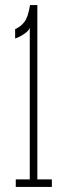

<svg xmlns="http://www.w3.org/2000/svg" viewBox="-20 -741 269 761"><path d="M42.5 0V-30H98V-632Q96.5 -623.5 85.8 -614.2Q75 -605 62 -598Q49 -591 40 -588.5V-625.5Q60.5 -634 76 -653.2Q91.5 -672.5 99 -721H128V-30H185.5V0Z"/></svg>

Font: Imbue 10pt Thin
Style: Regular
Weight: 100
Designer: Tyler Finck
Foundry: Etcetera Type Company
Version: Version 1.102; ttfautohint (v1.8.3)